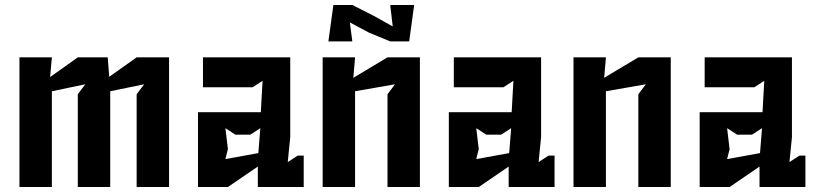

<svg xmlns="http://www.w3.org/2000/svg" viewBox="-20 -750 3268 770"><path d="M58 0H188V-384L322 -412L292 -372V0H422V-384L558 -412L528 -372V0H658V-520H528L418 -442L412 -520H292L181 -441L188 -520H58Z M774 0H894L1014 -82V0H1198V-126H1174L1134 -100L1144 -200V-520H794V-400H993L1033 -426L1026 -300H774ZM884 -112 894 -152 884 -236 924 -210H984L1024 -236L1016 -136Z M1274 0H1404V-384L1564 -412L1534 -372V0H1664V-520H1534L1397 -438L1404 -520H1274ZM1297 -584H1393L1383 -660L1460 -619L1545 -584H1621L1641 -730H1545L1555 -644L1478 -687L1393 -730H1317Z M1780 0H1900L2020 -82V0H2204V-126H2180L2140 -100L2150 -200V-520H1800V-400H1999L2039 -426L2032 -300H1780ZM1890 -112 1900 -152 1890 -236 1930 -210H1990L2030 -236L2022 -136Z M2280 0H2410V-384L2570 -412L2540 -372V0H2670V-520H2540L2403 -438L2410 -520H2280Z M2786 0H2906L3026 -82V0H3210V-126H3186L3146 -100L3156 -200V-520H2806V-400H3005L3045 -426L3038 -300H2786ZM2896 -112 2906 -152 2896 -236 2936 -210H2996L3036 -236L3028 -136Z"/></svg>

Font: Pescante Normal
Style: Regular
Weight: 400
Designer: Ariel Martín Pérez
Foundry: Tunera Type Foundry
Version: Version 1.000;FEAKit 1.0